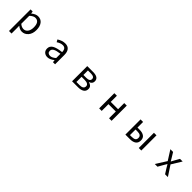

<svg xmlns="http://www.w3.org/2000/svg" viewBox="573 -2592 4854 4854"><g transform="rotate(45 3000.0 -164.5)"><path d="M282.2 228.5V-543H357.4L365.2 -481.4H368.2Q460 -556.6 541 -556.6Q644.5 -556.6 701.2 -481.9Q757.8 -407.2 757.8 -280.3Q757.8 -146.5 689 -66.9Q620.1 12.7 521.5 12.7Q447.3 12.7 371.1 -49.8L373 44.9V228.5ZM662.1 -279.3Q662.1 -480.5 519.5 -480.5Q454.1 -480.5 373 -405.3V-120.1Q438.5 -63.5 506.8 -63.5Q575.2 -63.5 618.7 -121.6Q662.1 -179.7 662.1 -279.3Z M1434.6 12.7Q1364.3 12.7 1319.8 -28.3Q1275.4 -69.3 1275.4 -140.6Q1275.4 -228.5 1355 -276.4Q1434.6 -324.2 1609.4 -343.8Q1609.4 -481.4 1498 -481.4Q1420.9 -481.4 1335 -422.9L1298.8 -486.3Q1407.2 -556.6 1512.7 -556.6Q1608.4 -556.6 1654.8 -497.6Q1701.2 -438.5 1701.2 -334V0H1626L1618.2 -65.4H1615.2Q1521.5 12.7 1434.6 12.7ZM1460.9 -59.6Q1528.3 -59.6 1609.4 -131.8V-284.2Q1476.6 -267.6 1420.9 -234.9Q1365.2 -202.1 1365.2 -147.5Q1365.2 -103.5 1391.6 -81.5Q1418 -59.6 1460.9 -59.6Z M2308.6 0V-543H2517.6Q2717.8 -543 2717.8 -405.3Q2717.8 -361.3 2693.8 -331.5Q2669.9 -301.8 2627 -290V-285.2Q2677.7 -273.4 2709.5 -241.7Q2741.2 -210 2741.2 -156.2Q2741.2 -77.1 2683.1 -38.6Q2625 0 2525.4 0ZM2398.4 -315.4H2502Q2627.9 -315.4 2627.9 -397.5Q2627.9 -477.5 2507.8 -477.5H2398.4ZM2398.4 -65.4H2515.6Q2650.4 -65.4 2650.4 -161.1Q2650.4 -203.1 2614.3 -226.6Q2578.1 -250 2509.8 -250H2398.4Z M3277.3 0V-543H3368.2V-323.2H3630.9V-543H3721.7V0H3630.9V-242.2H3368.2V0Z M4214.8 0V-543H4305.7V-341.8H4382.8Q4483.4 -341.8 4541 -300.3Q4598.6 -258.8 4598.6 -172.9Q4598.6 -85.9 4541 -43Q4483.4 0 4382.8 0ZM4305.7 -73.2H4373Q4442.4 -73.2 4475.6 -97.2Q4508.8 -121.1 4508.8 -172.9Q4508.8 -224.6 4475.6 -248.5Q4442.4 -272.5 4373 -272.5H4305.7ZM4693.4 0V-543H4784.2V0Z M5265.6 0 5445.3 -283.2 5280.3 -543H5377.9L5451.2 -422.9Q5460.9 -406.2 5479.5 -375.5Q5498 -344.7 5504.9 -333H5508.8Q5550.8 -409.2 5557.6 -422.9L5625 -543H5719.7L5554.7 -274.4L5734.4 0H5633.8L5553.7 -127Q5538.1 -156.2 5496.1 -223.6H5491.2Q5446.3 -148.4 5434.6 -127L5362.3 0Z"/></g></svg>

Font: Gen Shin Gothic Monospace Regular
Style: Regular
Weight: 400
Designer: [Source Han Sans]
Ryoko NISHIZUKA  (kana & ideographs); Paul D. Hunt (Latin, Greek & Cyrillic); Wenlong ZHANG  (bopomofo
Version: Version 1.002.20150607